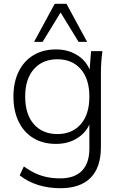

<svg xmlns="http://www.w3.org/2000/svg" viewBox="-20 -771 635 1014"><path d="M299 223Q236 223 181.5 206Q127 189 84 155L106 108Q138 131 167.5 144.5Q197 158 229 164.5Q261 171 298 171Q374 171 413 130.5Q452 90 452 14V-145H463Q447 -82 396 -46.5Q345 -11 276 -11Q207 -11 156.5 -41.5Q106 -72 78.5 -128.5Q51 -185 51 -261Q51 -337 78.5 -393Q106 -449 156.5 -479.5Q207 -510 276 -510Q345 -510 396 -474.5Q447 -439 463 -375L452 -386L461 -501H521Q517 -472 515 -444Q513 -416 513 -389V5Q513 113 458.5 168Q404 223 299 223ZM283 -63Q361 -63 406.5 -115Q452 -167 452 -261Q452 -354 406.5 -406Q361 -458 283 -458Q205 -458 159 -406Q113 -354 113 -261Q113 -167 159 -115Q205 -63 283 -63ZM160 -550 269 -751H331L440 -550H395L300 -705L205 -550Z"/></svg>

Font: Mulish ExtraLight Light
Style: Regular
Weight: 300
Version: Version 3.603